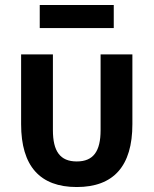

<svg xmlns="http://www.w3.org/2000/svg" viewBox="-20 -741 618 773"><path d="M140 -628H438V-721H140ZM193 -522H65V-241C65 -72 141 12 289 12C437 12 513 -72 513 -241V-522H385V-217C385 -132 356 -91 289 -91C222 -91 193 -132 193 -217Z"/></svg>

Font: Braiins Sans SemiBold
Style: Regular
Weight: 600
Designer: Mike Abbink, Paul van der Laan, Pieter van Rosmalen, Jiri Chlebus, Lubos Buracinsky
Foundry: Bold Monday, Sudetype
Version: Version 1.000;hotconv 1.0.109;makeotfexe 2.5.65596